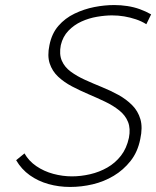

<svg xmlns="http://www.w3.org/2000/svg" viewBox="-20 -729 619 761"><path d="M560 -633 579 -672Q558 -684 534.5 -692.5Q511 -701 485 -705Q459 -709 433 -709Q394 -709 353.5 -701Q313 -693 275.5 -675Q238 -657 211.5 -626.5Q185 -596 176 -550Q167 -508 177 -477.5Q187 -447 210.5 -425Q234 -403 265.5 -386.5Q297 -370 331 -355.5Q365 -341 396.5 -326Q428 -311 452.5 -291.5Q477 -272 487.5 -245.5Q498 -219 491 -183Q482 -141 459.5 -112Q437 -83 405.5 -65Q374 -47 337.5 -38.5Q301 -30 265 -30Q228 -30 191 -40Q154 -50 124 -70.5Q94 -91 77 -121L44 -94Q65 -58 98 -34.5Q131 -11 172 0.5Q213 12 258 12Q303 12 347.5 1.5Q392 -9 430.5 -32Q469 -55 497.5 -91Q526 -127 536 -178Q546 -224 536.5 -256.5Q527 -289 503.5 -312.5Q480 -336 449 -353Q418 -370 383.5 -384Q349 -398 317 -412.5Q285 -427 260.5 -445Q236 -463 225 -488.5Q214 -514 221 -550Q229 -584 251 -607Q273 -630 302.5 -643.5Q332 -657 364.5 -662.5Q397 -668 424 -668Q449 -668 472.5 -664Q496 -660 518.5 -652.5Q541 -645 560 -633Z"/></svg>

Font: Advent Pro Light
Style: Italic
Weight: 300
Italic angle: -12°
Version: Version 3.000